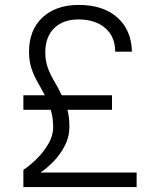

<svg xmlns="http://www.w3.org/2000/svg" viewBox="-20 -760 640 780"><path d="M75 0V-70Q101 -87 129 -114.5Q157 -142 176.5 -175.5Q196 -209 196 -243Q196 -263 193.5 -280.5Q191 -298 186 -314H75V-373H162Q148 -400 133 -426Q118 -452 108 -481.5Q98 -511 98 -550Q98 -638 152.5 -689Q207 -740 300 -740Q399 -740 456.5 -689Q514 -638 516 -550H448Q448 -611 407.5 -646Q367 -681 299 -681Q236 -681 200 -645.5Q164 -610 164 -547Q164 -511 175 -482.5Q186 -454 201.5 -428Q217 -402 231 -373H435V-314H254Q258 -299 260 -282Q262 -265 262 -246Q262 -204 243 -167.5Q224 -131 196.5 -103Q169 -75 144 -59H535V0Z"/></svg>

Font: JetBrains Mono NL ExtraLight
Style: Regular
Weight: 200
Designer: Philipp Nurullin, Konstantin Bulenkov
Foundry: JetBrains
Version: Version 2.304; ttfautohint (v1.8.4.7-5d5b)